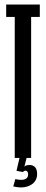

<svg xmlns="http://www.w3.org/2000/svg" viewBox="-20 -695 202 845"><path d="M44.9 0V-620.5H7.2V-675H155.2V-620.5H117V0ZM73.1 129.9Q64.1 129.9 54.4 128.4Q44.8 127 38.4 125.4L47.6 93.1Q51.4 94.2 58.4 95.4Q65.5 96.6 73 96.6Q87.7 96.6 95.7 90.5Q103.8 84.4 103.8 72Q103.8 63.8 100.2 59.9Q96.6 56.1 92.2 56.1Q89.1 56.1 86.1 57.6Q83.2 59.1 81.1 62.1L80.6 45.4Q84.2 39.6 91.1 35.3Q98.1 31.1 110 31.1Q125.2 31.1 134.3 40.8Q143.4 50.4 143.4 70.9Q143.4 85.5 137.6 96.5Q131.8 107.5 122 114.9Q112.1 122.3 99.4 126.1Q86.7 129.9 73.1 129.9ZM81.1 62.1 52.6 56.8 65.9 0H97.1Z"/></svg>

Font: Anybody UltraCondensed Thin
Style: Regular
Weight: 100
Width: 1
Designer: Tyler Finck
Foundry: Etcetera Type Company
Version: Version 1.110